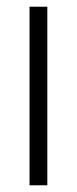

<svg xmlns="http://www.w3.org/2000/svg" viewBox="-20 -552 229 572"><path d="M121 0V-532H68V0Z"/></svg>

Font: Noto Sans Arabic ExtCond Light
Style: Regular
Weight: 300
Width: 2
Designer: Monotype Design Team, Nadine Chahine, Nizar Qandah and Khaled Hosny
Foundry: Monotype Imaging Inc.
Version: Version 2.012